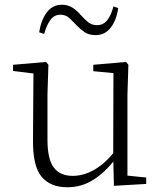

<svg xmlns="http://www.w3.org/2000/svg" viewBox="-20 -775 683 809"><path d="M263 14Q193 14 155.5 -30Q118 -74 119 -185L121 -478L140 -463L35 -476V-502L174 -514L184 -502L180 -377V-188Q180 -103 207 -68.5Q234 -34 286 -34Q334 -34 379.5 -61Q425 -88 463 -137L482 -103H464Q425 -51 375 -18.5Q325 14 263 14ZM460 8 457 -116V-117L458 -467L373 -475V-502L511 -514L521 -502L517 -377V-35L596 -27V0ZM145 -639Q153 -690 177 -722.5Q201 -755 241 -755Q267 -755 286.5 -742Q306 -729 320 -712Q337 -693 352 -681Q367 -669 389 -669Q415 -669 431.5 -689.5Q448 -710 458 -748L478 -741Q471 -690 446.5 -658.5Q422 -627 383 -627Q355 -627 336.5 -639.5Q318 -652 303 -668Q287 -685 272 -699Q257 -713 234 -713Q209 -713 193 -692Q177 -671 166 -632Z"/></svg>

Font: Noto Serif KR ExtraLight
Style: Regular
Weight: 200
Designer: Ryoko NISHIZUKA 西塚涼子 (kana & ideographs); Frank Grießhammer (Latin, Greek & Cyrillic); Wenlong ZHANG 张文龙 (bopomofo); San
Foundry: Adobe
Version: Version 2.002-H1;hotconv 1.1.0;makeotfexe 2.6.0